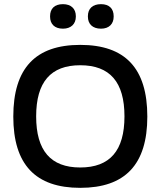

<svg xmlns="http://www.w3.org/2000/svg" viewBox="-20 -895 768 924"><path d="M366 9C151 9 44 -103 44 -334C44 -567 151 -679 366 -679C582 -679 689 -567 689 -334C689 -103 582 9 366 9ZM154 -335C154 -170 224 -89 366 -89C509 -89 579 -170 579 -335C579 -500 509 -581 366 -581C224 -581 154 -500 154 -335ZM221 -815C221 -780 242 -757 283 -757C322 -757 345 -780 345 -815V-817C345 -853 322 -875 283 -875C242 -875 221 -853 221 -817ZM403 -815C403 -780 425 -757 466 -757C505 -757 527 -780 527 -815V-817C527 -853 506 -875 466 -875C425 -875 403 -853 403 -817Z"/></svg>

Font: LT Wave Alt Medium
Style: Regular
Weight: 500
Designer: Daniel Lyons
Version: Version 2.5 (Glyphs App)